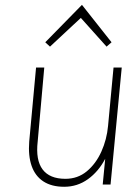

<svg xmlns="http://www.w3.org/2000/svg" viewBox="-20 -742 564 772"><path d="M238 9Q187.5 9 154.5 -12.5Q121.5 -34 107.2 -74.8Q93 -115.5 97.5 -173L125 -470.5H158L131.5 -172.5Q123 -98.5 151.2 -60.8Q179.5 -23 243 -23Q292.5 -23 329 -53.2Q365.5 -83.5 387.5 -132.2Q409.5 -181 414.5 -236L436.5 -470.5H469.5L424.5 0H393L403 -103.5Q376 -52 333.5 -21.5Q291 9 238 9ZM181 -554.5 162 -572 309.5 -722.5 428.5 -572 408.5 -554.5 305 -670Z"/></svg>

Font: Karla ExtraLight
Style: Italic
Weight: 250
Italic angle: -8°
Designer: Jonathan Pinhorn
Version: Version 2.004;gftools[0.9.33]